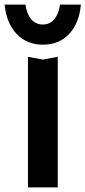

<svg xmlns="http://www.w3.org/2000/svg" viewBox="-53 -818 373 838"><path d="M-33 -798H58Q64 -757 83.5 -734Q103 -711 134 -711Q165 -711 184 -734Q203 -757 209 -798H300Q293 -717 249 -670Q205 -623 134 -623Q64 -623 19.5 -670Q-25 -717 -33 -798ZM69 -570 134 -558 199 -570V0H69Z"/></svg>

Font: Unbounded
Style: Regular
Weight: 400
Designer: Luke Prowse, Jean-Baptiste Morizot, Fátima Lázaro, Florian Runge
Foundry: NaN
Version: Version 1.701;gftools[0.9.28.dev5+ged2979d]